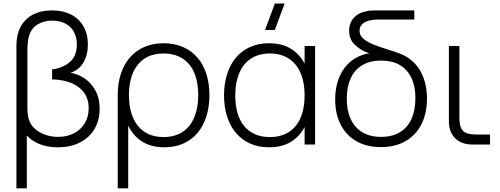

<svg xmlns="http://www.w3.org/2000/svg" viewBox="-20 -792 2738 1052"><path d="M70 -540Q70 -587.5 83 -622.5Q95.5 -657.5 120.5 -682.8Q145.5 -708 182.2 -721.5Q219 -735 265 -735Q323.5 -735 368 -712.8Q412.5 -690.5 437 -648.2Q461.5 -606 461.5 -547.5Q461.5 -490.5 437 -449.2Q412.5 -408 366 -393Q403.5 -388 440.2 -364.5Q477 -341 501.5 -298.2Q526 -255.5 526 -196Q526 -134.5 498.8 -87Q471.5 -39.5 419.8 -12.2Q368 15 295.5 15Q240.5 15 197.8 -2Q155 -19 127 -49.5V240H70ZM298.5 -42Q347 -42 385 -61.5Q423 -81 444.5 -116.8Q466 -152.5 466 -199Q466 -247.5 441.8 -282.5Q417.5 -317.5 372.5 -336.5Q327.5 -355.5 265.5 -357V-411.5Q326 -419.5 363.5 -452.8Q401 -486 401 -548Q401 -588.5 384.5 -618Q368 -647.5 337.5 -663.2Q307 -679 266 -679Q221.5 -679 187.8 -659.2Q154 -639.5 140.5 -599.5Q130 -568 130 -516.5V-207.5Q130 -165 138 -138Q146.5 -109 170.2 -87.2Q194 -65.5 227.5 -53.8Q261 -42 298.5 -42Z M625 240V-271Q625 -334.5 642 -386.8Q659 -439 691.2 -476.5Q723.5 -514 770.2 -534.5Q817 -555 876 -555Q936.5 -555 983.5 -534Q1030.5 -513 1062.5 -475.5Q1094.5 -438 1111 -385.8Q1127.5 -333.5 1127.5 -271Q1127.5 -207 1110.8 -154.2Q1094 -101.5 1062.5 -64Q1031 -26.5 985.2 -5.8Q939.5 15 881 15Q807.5 15 758.2 -16.8Q709 -48.5 682.5 -104V240ZM876 -41Q924 -41 959.8 -57.8Q995.5 -74.5 1019 -104.8Q1042.5 -135 1054.2 -177.5Q1066 -220 1066 -271Q1066 -323 1054.2 -365Q1042.5 -407 1018.8 -436.8Q995 -466.5 959.2 -482.8Q923.5 -499 876 -499Q827.5 -499 792 -482.2Q756.5 -465.5 733 -435.2Q709.5 -405 698 -363.2Q686.5 -321.5 686.5 -271Q686.5 -219 698.5 -176.5Q710.5 -134 734.2 -104Q758 -74 793.5 -57.5Q829 -41 876 -41Z M1485.5 -627.5H1432L1486 -772.5H1539.5ZM1706.5 -540V0H1649V-96Q1621.5 -43.5 1573.2 -14.2Q1525 15 1454 15Q1395 15 1349.2 -6Q1303.5 -27 1272 -64.5Q1240.5 -102 1224 -154.2Q1207.5 -206.5 1207.5 -269Q1207.5 -333 1224.2 -385.8Q1241 -438.5 1272.5 -476Q1304 -513.5 1349.8 -534.2Q1395.5 -555 1454 -555Q1525 -555 1573.2 -525.2Q1621.5 -495.5 1649 -443.5V-540ZM1459 -499Q1411 -499 1375.2 -482.2Q1339.5 -465.5 1316 -435.2Q1292.5 -405 1280.8 -362.5Q1269 -320 1269 -269Q1269 -217 1280.8 -175Q1292.5 -133 1316.2 -103.2Q1340 -73.5 1375.8 -57.2Q1411.5 -41 1459 -41Q1507.5 -41 1543.2 -57.8Q1579 -74.5 1602.5 -104.8Q1626 -135 1637.5 -177Q1649 -219 1649 -269Q1649 -321 1637 -363.5Q1625 -406 1601 -436Q1577 -466 1541.5 -482.5Q1506 -499 1459 -499Z M2067.5 14Q1989 14 1932.5 -18.5Q1876 -51 1846.2 -110Q1816.5 -169 1816.5 -247Q1816.5 -326 1846.8 -386Q1877 -446 1934 -477Q1965.5 -494 2003 -500Q1997 -502 1992 -504Q1951.5 -519.5 1922.2 -548.8Q1893 -578 1893 -624Q1893 -649.5 1903 -671Q1913 -692.5 1933.5 -708Q1954 -723.5 1984 -729.5Q1999 -733.5 2013.2 -734.2Q2027.5 -735 2042.5 -735H2250V-685H2055Q2040.5 -685 2028.2 -683.8Q2016 -682.5 2005 -680Q1979.5 -674 1964.8 -659.8Q1950 -645.5 1950 -623Q1950 -597.5 1972 -579Q1994 -560.5 2031.2 -546Q2068.5 -531.5 2144.5 -508Q2149 -506 2153.5 -504.5Q2180.5 -496.5 2203.5 -483Q2260.5 -450 2290 -390Q2319.5 -330 2319.5 -251.5Q2319.5 -172.5 2289.8 -112.5Q2260 -52.5 2203 -19.2Q2146 14 2067.5 14ZM2068 -42Q2129.5 -42 2171.5 -67.8Q2213.5 -93.5 2234.8 -141Q2256 -188.5 2256 -253Q2256 -350.5 2208 -405.2Q2160 -460 2068 -460Q2006 -460 1963.8 -434.2Q1921.5 -408.5 1900.8 -361.5Q1880 -314.5 1880 -251.5Q1880 -187 1901.5 -140Q1923 -93 1965 -67.5Q2007 -42 2068 -42Z M2665 0H2569Q2539 0 2515 -8.8Q2491 -17.5 2474.2 -34Q2457.5 -50.5 2448.5 -74Q2439.5 -97.5 2439.5 -127V-540H2497V-146Q2497 -121 2501.8 -103.5Q2506.5 -86 2517 -75.2Q2527.5 -64.5 2544.5 -59.8Q2561.5 -55 2586.5 -55H2665Z"/></svg>

Font: Vela Sans Light
Style: Regular
Weight: 300
Designer: Principal design: Mikhail Sharanda - project Manrope.
Design modification: Ravid Balaliev
Foundry: Mikhail Sharanda
Version: Version 1.001